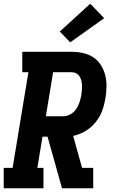

<svg xmlns="http://www.w3.org/2000/svg" viewBox="-21 -1014 641 1034"><path d="M-1 0V-110H47L132 -625H99V-735H366Q397 -735 427.5 -728Q458 -721 482 -705Q506 -689 522 -664Q538 -639 545.5 -609.5Q553 -580 552.5 -548.5Q552 -517 547 -486Q543 -464 537 -441Q531 -418 520.5 -397Q510 -376 494.5 -356.5Q479 -337 459.5 -322Q440 -307 418 -297Q396 -287 373 -282L421 -110H481V0H313L235 -278H208L180 -110H213V0ZM320 -388Q340 -388 358.5 -398.5Q377 -409 389 -426.5Q401 -444 407.5 -464Q414 -484 417 -503Q419 -516 420 -529Q421 -542 420.5 -555Q420 -568 417 -580Q414 -592 407.5 -602.5Q401 -613 390 -619Q379 -625 366 -625H265L226 -388ZM357 -786 301 -844 465 -994 540 -916Z"/></svg>

Font: Iosevka Etoile XBdObl
Style: Regular
Weight: 800
Italic angle: -9°
Designer: Belleve Invis
Foundry: Belleve Invis
Version: Version 15.5.2; ttfautohint (v1.8.4)